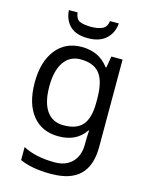

<svg xmlns="http://www.w3.org/2000/svg" viewBox="-141 -827 897 1155"><g transform="rotate(15 307.5 -250.0)"><path d="M275 -546Q328 -546 370.5 -526Q413 -506 443 -465H448L460 -536H530V9Q530 124 471.5 182Q413 240 290 240Q172 240 97 206V125Q176 167 295 167Q364 167 403.5 126.5Q443 86 443 16V-5Q443 -17 444 -39.5Q445 -62 446 -71H442Q388 10 276 10Q172 10 113.5 -63Q55 -136 55 -267Q55 -395 113.5 -470.5Q172 -546 275 -546ZM287 -472Q220 -472 183 -418.5Q146 -365 146 -266Q146 -167 182.5 -114.5Q219 -62 289 -62Q370 -62 407 -105.5Q444 -149 444 -246V-267Q444 -377 406 -424.5Q368 -472 287 -472ZM452 -740Q447 -680 406.5 -643Q366 -606 294 -606Q220 -606 182.5 -642.5Q145 -679 141 -740H195Q200 -699 225 -688Q250 -677 296 -677Q335 -677 363.5 -689Q392 -701 397 -740Z"/></g></svg>

Font: Noto Sans Limbu
Style: Regular
Weight: 400
Designer: Monotype Design Team
Foundry: Monotype Imaging Inc.
Version: Version 2.004; ttfautohint (v1.8.4.7-5d5b)